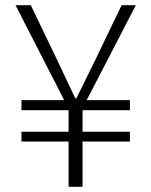

<svg xmlns="http://www.w3.org/2000/svg" viewBox="-20 -722 585 742"><path d="M245 -175H63V-213H245V-296H63V-335H228L40 -702H99L200 -492L271 -342H275L288 -368Q336 -465 349 -492L450 -702H505L315 -335H482V-296H299V-213H482V-175H299V0H245Z"/></svg>

Font: Nebula Sans Light
Style: Regular
Weight: 300
Designer: Paul D. Hunt for Adobe (as Source Sans)
Foundry: Nebula Entertainment & Broadcasting LLC
Version: Version 1.010